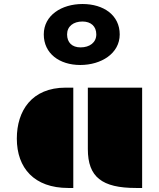

<svg xmlns="http://www.w3.org/2000/svg" viewBox="-20 -933 789 953"><path d="M416 -192.9C416 -54.2 486.3 0 654.8 0H685.5V-498H416ZM63.5 -245.1C63.5 -98.6 150.4 0 318.4 0H343.8V-498H306.2C137.7 -498 63.5 -383.3 63.5 -245.1ZM378.4 -610.4C482.4 -610.4 574.2 -667.5 574.2 -762.2C574.2 -857.4 494.6 -913.1 389.6 -913.1C286.1 -913.1 197.3 -857.4 197.3 -762.2C197.3 -667.5 274.9 -610.4 378.4 -610.4ZM379.9 -697.8C337.4 -697.8 313 -722.2 313 -762.2C313 -802.2 344.2 -826.2 389.2 -826.2C431.6 -826.2 458 -802.2 458 -762.2C458 -722.2 425.3 -697.8 379.9 -697.8Z"/></svg>

Font: Plaster
Style: Regular
Weight: 400
Designer: Eben Sorkin
Foundry: Eben Sorkin
Version: Version 1.007